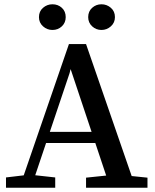

<svg xmlns="http://www.w3.org/2000/svg" viewBox="-20 -877 722 897"><path d="M8 0V-48L109 -60H129L238 -48V0ZM71 0 302 -671H382L614 0H495L302 -578H316L305 -535L125 0ZM179 -209V-261H472V-209ZM382 0V-47L507 -60H542L669 -47V0ZM225 -737Q200 -737 181 -754Q162 -771 162 -797Q162 -824 181 -840.5Q200 -857 225 -857Q251 -857 269 -840.5Q287 -824 287 -797Q287 -771 269 -754Q251 -737 225 -737ZM454 -737Q429 -737 410.5 -754Q392 -771 392 -797Q392 -824 410.5 -840.5Q429 -857 454 -857Q479 -857 498 -840.5Q517 -824 517 -797Q517 -771 498 -754Q479 -737 454 -737Z"/></svg>

Font: Source Serif 4 18pt Medium
Style: Regular
Weight: 500
Designer: Frank Grießhammer
Foundry: Adobe Systems Incorporated
Version: Version 4.004;hotconv 1.0.116;makeotfexe 2.5.65601